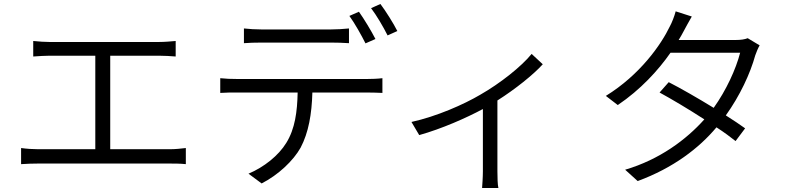

<svg xmlns="http://www.w3.org/2000/svg" viewBox="-20 -869 3970 965"><path d="M534 -119V-589H779C807 -589 838 -587 863 -585V-663C839 -661 809 -658 779 -658H229C209 -658 173 -660 147 -663V-585C171 -587 211 -589 229 -589H459V-119H172C145 -119 115 -121 86 -125V-44C116 -46 145 -47 172 -47H833C852 -47 888 -47 914 -44V-125C889 -122 862 -119 833 -119Z M1867 -673C1846 -714 1809 -775 1784 -810L1736 -789C1763 -752 1797 -691 1817 -651ZM1643 -655C1671 -655 1705 -654 1734 -652V-726C1706 -723 1671 -721 1643 -721H1294C1262 -721 1234 -723 1206 -726V-652C1231 -654 1262 -655 1295 -655ZM1172 -472C1141 -472 1114 -473 1087 -476V-402C1114 -404 1142 -404 1172 -404H1476C1474 -308 1463 -222 1419 -151C1380 -87 1307 -29 1229 4L1295 53C1379 10 1454 -61 1491 -127C1531 -203 1547 -296 1550 -404H1826C1850 -404 1881 -403 1902 -402V-476C1878 -473 1847 -472 1826 -472ZM1845 -828C1873 -791 1906 -735 1928 -691L1977 -713C1958 -751 1919 -813 1892 -849Z M2652 -598C2601 -535 2494 -450 2394 -393C2311 -344 2175 -284 2048 -256L2087 -190C2201 -222 2323 -276 2407 -321V-8C2407 22 2404 61 2403 76H2485C2481 61 2480 22 2480 -8V-364C2570 -421 2661 -494 2708 -546Z M3738 -677C3723 -671 3703 -668 3677 -668H3391C3400 -683 3409 -698 3416 -712C3426 -730 3442 -761 3457 -786L3376 -812C3370 -788 3356 -753 3347 -737C3303 -645 3197 -493 3025 -387L3085 -341C3199 -418 3288 -515 3350 -604H3700C3679 -522 3630 -415 3567 -327C3487 -376 3400 -426 3341 -456L3295 -404C3352 -373 3440 -321 3520 -269C3429 -167 3295 -67 3122 -16L3185 41C3364 -25 3493 -124 3581 -229C3620 -204 3653 -179 3677 -160L3725 -224C3700 -242 3666 -265 3628 -289C3699 -388 3751 -500 3776 -591C3781 -605 3790 -628 3798 -641Z"/></svg>

Font: Genne Gothic Normal
Style: Regular
Weight: 350
Designer: Ryoko NISHIZUKA (kana & ideographs); Paul D. Hunt (Latin, Greek & Cyrillic); Wenlong ZHANG (bopomofo); Sandoll Communica
Foundry: Adobe Systems Incorporated
Version: Version 1.004;PS 1.004;hotconv 16.6.51;makeotf.lib2.5.65220